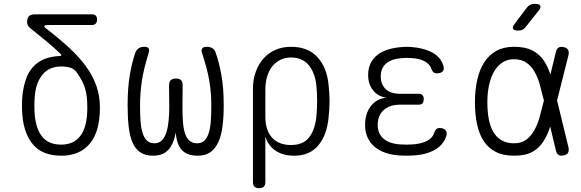

<svg xmlns="http://www.w3.org/2000/svg" viewBox="-20 -805 3040 1005"><path d="M224 -654Q291 -602 343 -554Q395 -506 430.5 -457Q466 -408 484.5 -355.5Q503 -303 503 -242Q503 -116 450 -53Q397 10 301 10Q205 10 155.5 -45.5Q106 -101 97 -202Q95 -227 95 -252Q95 -277 97 -302Q102 -349 114.5 -387Q127 -425 150.5 -452Q174 -479 208 -494Q242 -509 291 -512Q300 -512 301 -515Q302 -518 296 -524Q265 -554 226 -586.5Q187 -619 138 -658Q130 -664 126 -672Q122 -680 122 -690Q122 -711 131.5 -720.5Q141 -730 162 -730H461Q475 -730 481.5 -723Q488 -716 488 -703Q488 -689 481 -681.5Q474 -674 460 -674H231Q214 -674 212 -669Q210 -664 224 -654ZM380 -428Q368 -445 347 -451Q326 -457 300 -457Q238 -457 203 -415Q168 -373 162 -302Q160 -277 160 -252Q160 -227 162 -202Q169 -128 202 -88Q235 -48 301 -48Q367 -48 402 -95.5Q437 -143 437 -242Q437 -271 434.5 -295.5Q432 -320 425.5 -341.5Q419 -363 408 -384Q397 -405 380 -428Z M1063 -560Q1081 -560 1093 -552Q1105 -544 1110 -526Q1127 -478 1139 -411Q1151 -344 1151 -254Q1151 -194 1145 -145.5Q1139 -97 1123.5 -62.5Q1108 -28 1082 -9Q1056 10 1015 10Q960 10 932.5 -19Q905 -48 900 -111Q889 -51 861 -20.5Q833 10 781 10Q740 10 714 -8Q688 -26 673.5 -59.5Q659 -93 653.5 -142Q648 -191 648 -254Q648 -345 659.5 -412.5Q671 -480 688 -528Q694 -544 705.5 -552Q717 -560 735 -560Q752 -560 757.5 -552.5Q763 -545 758 -528Q746 -488 737 -452.5Q728 -417 723 -384Q718 -351 715.5 -318.5Q713 -286 713 -251Q713 -208 715.5 -172Q718 -136 726 -110Q734 -84 749 -69.5Q764 -55 788 -55Q813 -55 828.5 -71.5Q844 -88 852 -115.5Q860 -143 863 -177Q866 -211 866 -246L865 -359Q865 -377 874 -385.5Q883 -394 901 -394Q919 -394 927.5 -385.5Q936 -377 936 -359L935 -243Q935 -203 937.5 -168Q940 -133 948 -108Q956 -83 971.5 -69Q987 -55 1012 -55Q1036 -55 1050.5 -69.5Q1065 -84 1073 -110Q1081 -136 1083.5 -172Q1086 -208 1086 -251Q1086 -286 1083.5 -318Q1081 -350 1075.5 -382.5Q1070 -415 1060.5 -450.5Q1051 -486 1038 -526Q1032 -543 1038.5 -551.5Q1045 -560 1063 -560Z M1336 180Q1320 180 1312 172Q1304 164 1304 148V-339Q1304 -388 1318.5 -428.5Q1333 -469 1359 -498.5Q1385 -528 1421.5 -544Q1458 -560 1503 -560Q1593 -560 1642.5 -505Q1692 -450 1700 -359Q1705 -318 1705 -275.5Q1705 -233 1700 -192Q1692 -100 1647 -45Q1602 10 1520 10Q1461 10 1421.5 -17Q1382 -44 1369 -91V148Q1369 164 1361 172Q1353 180 1336 180ZM1503 -46Q1566 -46 1597 -84.5Q1628 -123 1636 -194Q1640 -234 1640 -275.5Q1640 -317 1636 -357Q1629 -424 1596 -464Q1563 -504 1503 -504Q1472 -504 1447 -491.5Q1422 -479 1405 -457.5Q1388 -436 1378.5 -405Q1369 -374 1369 -337V-194Q1369 -123 1404 -84.5Q1439 -46 1503 -46Z M2300 -463Q2304 -454 2303 -446Q2302 -438 2298 -432.5Q2294 -427 2285.5 -424Q2277 -421 2265 -421Q2261 -421 2257 -422.5Q2253 -424 2250 -426Q2247 -428 2244 -432.5Q2241 -437 2239 -442Q2231 -469 2203 -484Q2175 -499 2133 -501Q2121 -502 2109.5 -502Q2098 -502 2086 -501Q2033 -498 2003 -474Q1973 -450 1973 -405Q1973 -363 1999 -338.5Q2025 -314 2075 -314H2170Q2185 -314 2191.5 -307Q2198 -300 2198 -286Q2198 -271 2191.5 -264Q2185 -257 2170 -257H2074Q2019 -257 1988 -228.5Q1957 -200 1957 -151Q1957 -104 1989 -78Q2021 -52 2077 -49Q2092 -48 2107.5 -48Q2123 -48 2138 -49Q2186 -52 2216 -68Q2246 -84 2254 -113Q2256 -119 2258.5 -123Q2261 -127 2264 -129.5Q2267 -132 2271 -133.5Q2275 -135 2280 -135Q2291 -135 2299.5 -132Q2308 -129 2312.5 -123Q2317 -117 2318 -109.5Q2319 -102 2316 -92Q2301 -46 2254.5 -20Q2208 6 2138 9Q2123 10 2107.5 10Q2092 10 2077 9Q2034 7 1999.5 -4.5Q1965 -16 1941 -36.5Q1917 -57 1904 -85.5Q1891 -114 1891 -151Q1891 -211 1921.5 -250Q1952 -289 2004 -294Q1961 -298 1934 -331Q1907 -364 1907 -412Q1907 -447 1919.5 -473Q1932 -499 1955.5 -517.5Q1979 -536 2012 -546Q2045 -556 2086 -559Q2098 -560 2109.5 -560Q2121 -560 2133 -559Q2198 -554 2242 -530.5Q2286 -507 2300 -463Z M2731 -663Q2723 -653 2714 -649Q2705 -645 2693 -645Q2670 -645 2665.5 -654Q2661 -663 2675 -682L2738 -765Q2745 -775 2755 -780Q2765 -785 2778 -785Q2803 -785 2808 -775Q2813 -765 2797 -746ZM2956 -32Q2959 -15 2953 -5Q2947 5 2930.5 8.5Q2914 12 2904 6Q2894 0 2890 -16L2860 -142Q2846 -98 2825 -66Q2803 -30 2766.5 -10Q2730 10 2670 10Q2614 10 2575 -10Q2536 -30 2512 -66.5Q2488 -103 2477 -154.5Q2466 -206 2466 -270Q2466 -334 2478 -387Q2490 -440 2514.5 -478.5Q2539 -517 2577.5 -538.5Q2616 -560 2670 -560Q2730 -560 2766.5 -541Q2803 -522 2826 -489Q2847 -458 2861 -415L2890 -534Q2894 -550 2904 -556Q2914 -562 2930.5 -558.5Q2947 -555 2953 -545Q2959 -535 2956 -518L2896 -279ZM2827 -279 2826 -283Q2816 -324 2805.5 -362Q2795 -400 2778 -429.5Q2761 -459 2735.5 -477Q2710 -495 2670 -495Q2637 -495 2611.5 -479Q2586 -463 2568 -433.5Q2550 -404 2540.5 -362.5Q2531 -321 2531 -270Q2531 -219 2539 -179Q2547 -139 2564 -111.5Q2581 -84 2607.5 -69.5Q2634 -55 2670 -55Q2710 -55 2735 -74Q2760 -93 2777.5 -124.5Q2795 -156 2805.5 -195.5Q2816 -235 2826 -275Z"/></svg>

Font: Maple Mono ExtraLight
Style: Regular
Weight: 275
Monospace: yes
Designer: subframe7536
Version: Version 7.000